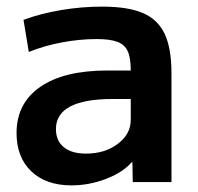

<svg xmlns="http://www.w3.org/2000/svg" viewBox="-20 -550 597 580"><path d="M30 -148Q30 -238 101.5 -287.5Q173 -337 304 -337H375Q375 -375 366 -395Q357 -415 335 -423.5Q313 -432 272 -432Q221 -432 167.5 -422Q114 -412 67 -393L51 -490Q102 -509 164 -519.5Q226 -530 288 -530Q367 -530 412 -510.5Q457 -491 477.5 -447.5Q498 -404 498 -328V0H381L380 -60H378Q351 -29 300 -9.5Q249 10 196 10Q119 10 74.5 -32.5Q30 -75 30 -148ZM240 -86Q297 -86 336 -115.5Q375 -145 375 -188V-251H321Q149 -251 149 -160Q149 -125 172.5 -105.5Q196 -86 240 -86Z"/></svg>

Font: Enso SemiBold
Style: Regular
Weight: 600
Designer: Coji Morishita
Foundry: UNDERFOREST DESIGN
Version: Version 1.000